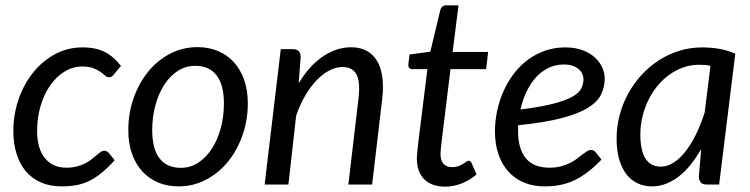

<svg xmlns="http://www.w3.org/2000/svg" viewBox="-20 -691 2810 719"><path d="M409.5 -91Q383.5 -62.5 360.2 -43.5Q337 -24.5 313.5 -13.2Q290 -2 264.8 2.5Q239.5 7 210.5 7Q166.5 7 132.8 -8Q99 -23 76.2 -50.2Q53.5 -77.5 41.8 -115.8Q30 -154 30 -200Q30 -261.5 49.2 -318Q68.5 -374.5 103 -418Q137.5 -461.5 185 -487.5Q232.5 -513.5 289.5 -513.5Q339.5 -513.5 373.5 -495.8Q407.5 -478 433 -444L405 -410.5Q402 -406.5 397.5 -404Q393 -401.5 387.5 -401.5Q380.5 -401.5 373.8 -407.8Q367 -414 356.2 -421.8Q345.5 -429.5 329.2 -435.8Q313 -442 287.5 -442Q253 -442 222.2 -423.2Q191.5 -404.5 168.5 -372Q145.5 -339.5 132.2 -295Q119 -250.5 119 -199.5Q119 -168.5 126 -143.2Q133 -118 147 -100.2Q161 -82.5 181.2 -72.8Q201.5 -63 228.5 -63Q251 -63 268.5 -67.8Q286 -72.5 299.5 -79.5Q313 -86.5 323.2 -94.8Q333.5 -103 341.8 -110Q350 -117 356.8 -121.8Q363.5 -126.5 370.5 -126.5Q380.5 -126.5 387.5 -118L409.5 -91Z M657 -62.5Q693.5 -62.5 723.5 -82.5Q753.5 -102.5 774.5 -135.8Q795.5 -169 807 -212.5Q818.5 -256 818.5 -303.5Q818.5 -373.5 791 -409Q763.5 -444.5 711.5 -444.5Q674.5 -444.5 644.8 -424.8Q615 -405 594 -371.8Q573 -338.5 561.5 -295Q550 -251.5 550 -204Q550 -134 577.2 -98.2Q604.5 -62.5 657 -62.5ZM649 7Q607.5 7 573 -7.2Q538.5 -21.5 513.5 -48.5Q488.5 -75.5 474.5 -114.5Q460.5 -153.5 460.5 -203.5Q460.5 -267.5 480.5 -324Q500.5 -380.5 535.2 -423Q570 -465.5 617.2 -490Q664.5 -514.5 719.5 -514.5Q761 -514.5 795.5 -500.2Q830 -486 855 -459Q880 -432 894 -392.8Q908 -353.5 908 -304Q908 -240.5 888 -184Q868 -127.5 833.2 -85Q798.5 -42.5 751 -17.8Q703.5 7 649 7Z M971 0 1031.5 -507H1076Q1106 -507 1106 -477L1098.5 -379Q1139 -446 1189.8 -480Q1240.5 -514 1295 -514Q1351.5 -514 1382.8 -476Q1414 -438 1414 -365Q1414 -355 1413.5 -344.5Q1413 -334 1411.5 -322.5L1373.5 0H1284.5L1322.5 -322.5Q1323.5 -332.5 1324.2 -341.8Q1325 -351 1325 -359.5Q1325 -400.5 1309.8 -420.2Q1294.5 -440 1262 -440Q1238 -440 1213.2 -427Q1188.5 -414 1165.5 -390.2Q1142.5 -366.5 1122.8 -332.8Q1103 -299 1089 -257.5L1060 0Z M1541 -95.5Q1541 -98.5 1541.2 -103.2Q1541.5 -108 1542.2 -117Q1543 -126 1544.5 -140.5Q1546 -155 1549 -178.5L1580.5 -432H1524Q1517.5 -432 1513.2 -435.8Q1509 -439.5 1509 -447.5Q1509 -449 1509.5 -453.5Q1510 -458 1510.8 -463.8Q1511.5 -469.5 1512.2 -475.5Q1513 -481.5 1513.5 -487L1591.5 -497.5L1629 -654Q1631 -661.5 1636.5 -666.2Q1642 -671 1650 -671H1697L1675 -496.5H1808L1800.5 -432H1667L1636.5 -183Q1634 -162.5 1632.5 -150L1630.5 -130Q1630 -122.5 1629.8 -119.5Q1629.5 -116.5 1629.5 -115Q1629.5 -89.5 1641.2 -77.2Q1653 -65 1673.5 -65Q1686.5 -65 1696.5 -68.8Q1706.5 -72.5 1713.8 -77Q1721 -81.5 1726 -85.2Q1731 -89 1735 -89Q1739 -89 1741.2 -87Q1743.5 -85 1746 -80.5L1764.5 -38Q1740.5 -16.5 1709.2 -4.2Q1678 8 1646.5 8Q1598 8 1570 -18.5Q1542 -45 1541 -95.5Z M2244.5 -398Q2244.5 -365 2231 -337.2Q2217.5 -309.5 2181.5 -287.2Q2145.5 -265 2082.5 -248.5Q2019.5 -232 1920.5 -222Q1920 -216.5 1920 -211V-200.5Q1920 -133.5 1949.2 -98.2Q1978.5 -63 2037.5 -63Q2061.5 -63 2080.2 -68Q2099 -73 2113.8 -80.2Q2128.5 -87.5 2139.8 -96.2Q2151 -105 2160.5 -112.2Q2170 -119.5 2178 -124.5Q2186 -129.5 2194 -129.5Q2203 -129.5 2210.5 -121L2232.5 -93.5Q2207 -67 2182.8 -48.2Q2158.5 -29.5 2133 -17Q2107.5 -4.5 2079.8 1.2Q2052 7 2020 7Q1976.5 7 1942 -7.5Q1907.5 -22 1883.5 -48.8Q1859.5 -75.5 1846.5 -113.5Q1833.5 -151.5 1833.5 -198.5Q1833.5 -237.5 1841.8 -276.2Q1850 -315 1865.8 -350Q1881.5 -385 1904.2 -415Q1927 -445 1956.2 -466.8Q1985.5 -488.5 2020.8 -501Q2056 -513.5 2096.5 -513.5Q2135 -513.5 2163 -502.5Q2191 -491.5 2209 -474.5Q2227 -457.5 2235.8 -437Q2244.5 -416.5 2244.5 -398ZM2091.5 -449.5Q2060 -449.5 2033.5 -436.5Q2007 -423.5 1986.5 -400.8Q1966 -378 1951.5 -347.2Q1937 -316.5 1929 -281Q2006 -290.5 2052.5 -302.8Q2099 -315 2124 -329.2Q2149 -343.5 2157 -360Q2165 -376.5 2165 -394.5Q2165 -403.5 2161 -413.2Q2157 -423 2148.2 -431Q2139.5 -439 2125.5 -444.2Q2111.5 -449.5 2091.5 -449.5Z M2673 0H2627Q2609.5 0 2603.2 -9Q2597 -18 2597 -31L2606 -133.5Q2588 -101.5 2567.2 -75.5Q2546.5 -49.5 2523.2 -31.2Q2500 -13 2474.5 -3Q2449 7 2421.5 7Q2391.5 7 2367 -4.8Q2342.5 -16.5 2325.2 -39.2Q2308 -62 2298.5 -95.2Q2289 -128.5 2289 -171.5Q2289 -216.5 2300.2 -259.2Q2311.5 -302 2332.2 -340Q2353 -378 2382 -409.8Q2411 -441.5 2446.8 -464.8Q2482.5 -488 2523.5 -500.8Q2564.5 -513.5 2609.5 -513.5Q2642 -513.5 2672.8 -508.2Q2703.5 -503 2733.5 -490ZM2455 -67Q2479.5 -67 2503 -82.2Q2526.5 -97.5 2547.5 -124.5Q2568.5 -151.5 2586.8 -188.8Q2605 -226 2619 -270.5L2640.5 -444.5Q2629.5 -447 2618.8 -447.8Q2608 -448.5 2597.5 -448.5Q2567.5 -448.5 2539.5 -438.8Q2511.5 -429 2487 -411.5Q2462.5 -394 2442.5 -369.8Q2422.5 -345.5 2408.2 -316.5Q2394 -287.5 2386 -254.8Q2378 -222 2378 -187.5Q2378 -67 2455 -67Z"/></svg>

Font: Lato TR
Style: Italic
Weight: 400
Italic angle: -12°
Designer: Lukasz Dziedzic
Foundry: tyPoland Lukasz Dziedzic
Version: Version 1.104 2013